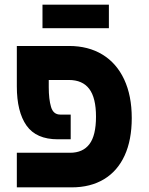

<svg xmlns="http://www.w3.org/2000/svg" viewBox="-20 -807 640 827"><path d="M52.5 -149H282Q337 -149 365.2 -186.2Q393.5 -223.5 393.5 -304.5Q393.5 -385.5 364.5 -424Q335.5 -462.5 276.5 -462.5H190V-431.5Q190 -379.5 199.8 -346.5Q209.5 -313.5 239.5 -313.5H284.5V-207H229Q136 -207 94.2 -266.2Q52.5 -325.5 52.5 -435V-609H277Q360.5 -609 421.2 -572Q482 -535 514.8 -465Q547.5 -395 547.5 -298.5Q547.5 -204 516.8 -137Q486 -70 427.8 -35Q369.5 0 289 0H52.5ZM163 -787H449V-685.5H163Z"/></svg>

Font: JuliaMono ExtraBold
Style: Regular
Weight: 800
Monospace: yes
Designer: cormullion
Foundry: corm
Version: Version 0.055; ttfautohint (v1.8.4)